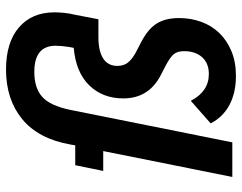

<svg xmlns="http://www.w3.org/2000/svg" viewBox="-103 -689 804 638"><g transform="rotate(-90 299.0 -370.0)"><path d="M558 -177Q558 -138 545.5 -103.5Q533 -69 508.5 -43.5Q484 -18 448 -3Q412 12 366 12Q310 12 269.5 -9.5Q229 -31 208 -72L283 -138Q314 -78 372 -78Q408 -78 428 -100.5Q448 -123 448 -160Q448 -182 438.5 -194Q429 -206 399 -222L366 -239Q291 -279 291 -362Q291 -431 334.5 -475.5Q378 -520 459 -527L462 -543Q464 -555 465 -567Q466 -579 466 -587Q466 -658 379 -658Q326 -658 296.5 -632Q267 -606 253 -539L145 0H30L116 -429H50L69 -522H135L138 -539Q157 -645 222.5 -698.5Q288 -752 387 -752Q477 -752 527 -709Q577 -666 577 -591Q577 -580 575.5 -561.5Q574 -543 569 -523L554 -445H495Q448 -445 423.5 -429Q399 -413 399 -382Q399 -361 410 -347Q421 -333 445 -320L478 -303Q522 -280 540 -251Q558 -222 558 -177Z"/></g></svg>

Font: IBM Plex Sans Cond SmBld
Style: Italic
Weight: 600
Width: 3
Italic angle: -11°
Designer: Mike Abbink, Paul van der Laan, Pieter van Rosmalen
Foundry: Bold Monday
Version: Version 1.3